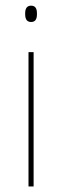

<svg xmlns="http://www.w3.org/2000/svg" viewBox="-20 -674 224 694"><path d="M83 0V-485.5H101.5V0ZM92.5 -594.5Q82 -594.5 76.5 -601.2Q71 -608 71 -622V-626.5Q71 -640 76.5 -646.8Q82 -653.5 92.5 -653.5Q103 -653.5 108.2 -646.8Q113.5 -640 113.5 -626.5V-622Q113.5 -608 108.2 -601.2Q103 -594.5 92.5 -594.5Z"/></svg>

Font: Anek Gurmukhi Medium Thin
Style: Regular
Weight: 250
Version: Version 1.003